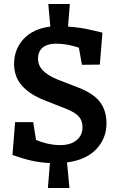

<svg xmlns="http://www.w3.org/2000/svg" viewBox="-20 -815 602 954"><path d="M313 -8 325 119H218L228 -5Q179 -7 135.5 -17Q92 -27 42 -45L55 -208H145L159 -120Q183 -109 215 -101.5Q247 -94 280 -94Q330 -94 360 -118Q390 -142 390 -184Q390 -214 372.5 -235Q355 -256 307 -275L203 -316Q128 -345 89 -389.5Q50 -434 50 -497Q50 -570 97 -621Q144 -672 230 -683L220 -795H327L318 -683Q384 -678 433 -666Q482 -654 489 -653L476 -494L387 -493L372 -578Q314 -598 258 -598Q216 -598 192.5 -579Q169 -560 169 -523Q169 -490 193 -465Q217 -440 268 -419L369 -380Q444 -351 476.5 -308.5Q509 -266 509 -202Q509 -127 458 -73.5Q407 -20 313 -8Z"/></svg>

Font: Enriqueta SemiBold
Style: Regular
Weight: 600
Designer: Viviana Monsalve, Gustavo Ibarra
Foundry: 72Puntos
Version: Version 2.000